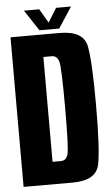

<svg xmlns="http://www.w3.org/2000/svg" viewBox="-55 -826 499 863"><g transform="rotate(-5 194.0 -394.5)"><path d="M16 0H237.5Q344.5 0 358.5 -71.5Q372.5 -143 372.5 -338Q372.5 -532.5 359 -603.8Q345.5 -675 237.5 -675H16ZM155.5 -101V-574H193Q217.5 -574 225.2 -546.5Q233 -519 233 -338Q233 -156.5 225.2 -128.8Q217.5 -101 193 -101ZM148.5 -695H237.5L299 -789H231.5L192.5 -726L155.5 -789H86.5Z"/></g></svg>

Font: Anybody ExtraCondensed
Style: Bold
Weight: 700
Width: 2
Version: Version 1.113;gftools[0.9.25]